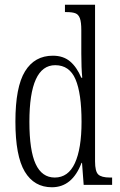

<svg xmlns="http://www.w3.org/2000/svg" viewBox="-20 -780 507 810"><path d="M45 -267Q45 -413 85.5 -479Q126 -545 203 -545Q247 -545 275.5 -521Q304 -497 323 -452H327Q323 -493 323 -554V-653Q323 -687 317 -703Q311 -719 298 -724Q285 -729 260 -729H254V-760H381V-99Q381 -57 394.5 -44Q408 -31 444 -31H453V0H333L326 -93H324Q285 10 199 10Q124 10 84.5 -56Q45 -122 45 -267ZM324 -266Q324 -386 298.5 -445.5Q273 -505 213 -505Q104 -505 104 -266Q104 -145 130.5 -88Q157 -31 211 -31Q268 -31 296 -92Q324 -153 324 -266Z"/></svg>

Font: Noto Serif CondLight
Style: Regular
Weight: 300
Width: 3
Designer: Monotype Design Team
Foundry: Monotype Imaging Inc.
Version: Version 1.001